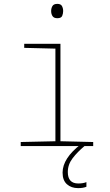

<svg xmlns="http://www.w3.org/2000/svg" viewBox="-20 -754 570 991"><path d="M276 -660Q258 -660 251 -671Q244 -682 244 -697Q244 -711 250.5 -722.5Q257 -734 276 -734Q294 -734 300 -722.5Q306 -711 306 -697Q306 -684 301 -672Q296 -660 276 -660ZM87 0V-21L266 -25V-503L105 -507V-528H292V-25L461 -21V0ZM383 217Q348 217 325.5 197Q303 177 303 137Q303 63 398 -10L416 0Q380 30 355 62.5Q330 95 330 134Q330 193 384 193Q409 193 426 186V210Q409 217 383 217Z"/></svg>

Font: Noto Sans Mono Condensed Thin
Style: Regular
Weight: 100
Width: 3
Designer: Monotype Design Team
Foundry: Monotype Imaging Inc.
Version: Version 2.014; ttfautohint (v1.8.4.7-5d5b)